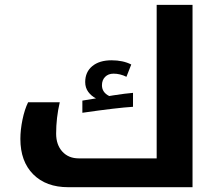

<svg xmlns="http://www.w3.org/2000/svg" viewBox="-20 -780 922 800"><path d="M323.2 -360.8 379.9 -370.1Q360.4 -379.9 347.7 -397.2Q335 -414.6 335 -438Q335 -480 364.5 -504.4Q394 -528.8 444.8 -528.8Q492.7 -528.8 526.9 -511.2L506.8 -460Q480.5 -473.1 453.1 -473.1Q431.2 -473.1 418 -459.7Q404.8 -446.3 404.8 -424.8Q404.8 -395 435.1 -379.9L452.6 -382.8Q502.9 -390.6 534.2 -393.1V-335Q469.2 -331.1 323.2 -310.1ZM264.2 0Q171.9 0 118.4 -53.7Q64.9 -107.4 64.9 -201.2Q64.9 -238.8 73.7 -281.5Q82.5 -324.2 97.2 -354H229Q213.9 -289.1 213.9 -223.1Q213.9 -176.8 239.7 -148.4Q265.6 -120.1 308.1 -120.1H632.8V-759.8H782.2V0Z"/></svg>

Font: Droid Arabic Kufi
Style: Bold
Weight: 700
Designer: Pascal Zoghbi
Foundry: Irfont.ir
Version: Version 1.00 February 28, 2013, initial release